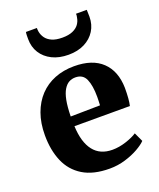

<svg xmlns="http://www.w3.org/2000/svg" viewBox="-151 -905 832 1007"><g transform="rotate(-20 265.5 -401.0)"><path d="M286 11Q194.5 11 136.8 -24.5Q79 -60 52 -123.2Q25 -186.5 25 -269.5Q25 -337.5 44.5 -391Q64 -444.5 99.2 -481.8Q134.5 -519 183.5 -538.5Q232.5 -558 292 -558Q394 -558 448.2 -506.2Q502.5 -454.5 504.5 -360.5Q504.5 -327 502.5 -302.8Q500.5 -278.5 496.5 -261.5H187Q189 -216 199.2 -181.5Q209.5 -147 227.8 -123.8Q246 -100.5 272.2 -88.8Q298.5 -77 333 -77Q370.5 -77 410 -90Q449.5 -103 471.5 -118L495 -67.5Q479.5 -51 447.5 -32.8Q415.5 -14.5 373.5 -1.8Q331.5 11 286 11ZM186 -316 350.5 -318.5Q351 -330.5 351.5 -342Q352 -353.5 352 -365.5Q352 -428.5 336.2 -464.5Q320.5 -500.5 278.5 -500.5Q259 -500.5 242.8 -491.8Q226.5 -483 213.8 -462.2Q201 -441.5 194 -406Q187 -370.5 186 -316ZM287.5 -624Q235 -624 196.2 -643.2Q157.5 -662.5 136.2 -696.2Q115 -730 115 -773.5Q115 -784 115.2 -795Q115.5 -806 117 -813H178Q178 -808.5 178.2 -803.2Q178.5 -798 179.5 -792.5Q183 -772.5 195 -756Q207 -739.5 229.5 -729.5Q252 -719.5 287.5 -719.5Q322.5 -719.5 345.2 -729.5Q368 -739.5 379.8 -756Q391.5 -772.5 394.5 -792Q396 -797.5 396.5 -803Q397 -808.5 396.5 -813H456.5Q456.5 -806 457 -795Q457.5 -784 457.5 -774.5Q457.5 -730.5 436.2 -696.5Q415 -662.5 376.8 -643.2Q338.5 -624 287.5 -624Z"/></g></svg>

Font: Merriweather 48pt ExtraBold
Style: Regular
Weight: 800
Version: Version 2.100